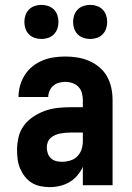

<svg xmlns="http://www.w3.org/2000/svg" viewBox="-20 -760 540 788"><path d="M184 8Q165 8 145.5 4Q126 0 110 -10Q94 -20 82 -35.5Q70 -51 62.5 -68.5Q55 -86 52.5 -105.5Q50 -125 50 -144Q50 -170 56 -196.5Q62 -223 78 -244.5Q94 -266 116.5 -281Q139 -296 164 -305Q189 -314 216 -317Q243 -320 269 -320H320V-349Q320 -364 316 -378.5Q312 -393 302 -403.5Q292 -414 277.5 -419Q263 -424 248 -424Q235 -424 222 -420.5Q209 -417 199 -408.5Q189 -400 183.5 -387.5Q178 -375 178 -362H56Q56 -386 62.5 -409Q69 -432 82 -452.5Q95 -473 114 -488Q133 -503 155 -512Q177 -521 200.5 -524.5Q224 -528 248 -528Q273 -528 298 -524Q323 -520 346 -510Q369 -500 388.5 -483.5Q408 -467 420 -445Q432 -423 437 -398.5Q442 -374 442 -349V0H320V-75Q311 -56 297 -39.5Q283 -23 265 -12.5Q247 -2 226 3Q205 8 184 8ZM234 -96Q251 -96 268 -101Q285 -106 297 -118Q309 -130 314.5 -146.5Q320 -163 320 -180V-216H269Q258 -216 247.5 -215Q237 -214 226.5 -212Q216 -210 206 -205.5Q196 -201 188 -194Q180 -187 176 -176.5Q172 -166 172 -155Q172 -143 176 -131Q180 -119 189 -110.5Q198 -102 210 -99Q222 -96 234 -96ZM350 -600Q336 -600 322.5 -604.5Q309 -609 299 -619Q289 -629 284.5 -642.5Q280 -656 280 -670Q280 -684 284.5 -697.5Q289 -711 299 -721Q309 -731 322.5 -735.5Q336 -740 350 -740Q364 -740 377.5 -735.5Q391 -731 401 -721Q411 -711 415.5 -697.5Q420 -684 420 -670Q420 -656 415.5 -642.5Q411 -629 401 -619Q391 -609 377.5 -604.5Q364 -600 350 -600ZM150 -600Q136 -600 122.5 -604.5Q109 -609 99 -619Q89 -629 84.5 -642.5Q80 -656 80 -670Q80 -684 84.5 -697.5Q89 -711 99 -721Q109 -731 122.5 -735.5Q136 -740 150 -740Q164 -740 177.5 -735.5Q191 -731 201 -721Q211 -711 215.5 -697.5Q220 -684 220 -670Q220 -656 215.5 -642.5Q211 -629 201 -619Q191 -609 177.5 -604.5Q164 -600 150 -600Z"/></svg>

Font: Iosevka Curly Extrabold
Style: Regular
Weight: 800
Monospace: yes
Designer: Belleve Invis
Foundry: Belleve Invis
Version: Version 22.1.2; ttfautohint (v1.8.4)